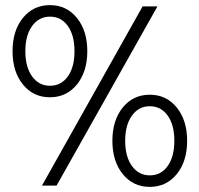

<svg xmlns="http://www.w3.org/2000/svg" viewBox="-20 -725 779 750"><path d="M175 -345Q110 -345 69.5 -395Q29 -445 29 -525Q29 -605 69.5 -655Q110 -705 175 -705Q240 -705 280.5 -655Q321 -605 321 -525Q321 -445 280.5 -395Q240 -345 175 -345ZM175 -390Q219 -390 245 -426.5Q271 -463 271 -525Q271 -587 245 -623.5Q219 -660 175 -660Q132 -660 105.5 -623.5Q79 -587 79 -525Q79 -463 105.5 -426.5Q132 -390 175 -390ZM144 0 537 -700H595L201 0ZM565 5Q500 5 459.5 -45Q419 -95 419 -175Q419 -255 459.5 -305Q500 -355 565 -355Q630 -355 670.5 -305Q711 -255 711 -175Q711 -95 670.5 -45Q630 5 565 5ZM565 -40Q609 -40 635 -76.5Q661 -113 661 -175Q661 -237 635 -273.5Q609 -310 565 -310Q522 -310 495.5 -273.5Q469 -237 469 -175Q469 -113 495.5 -76.5Q522 -40 565 -40Z"/></svg>

Font: Red Hat Text
Style: Regular
Weight: 400
Designer: Pentagram, MCKL
Foundry: MCKL
Version: Version 1.030